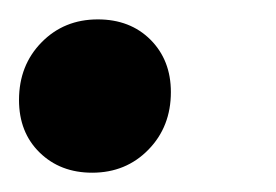

<svg xmlns="http://www.w3.org/2000/svg" viewBox="-34 -174 288 200"><path d="M62 5.9Q28.8 5.9 7.3 -15.1Q-14.2 -36.1 -14.2 -69.8Q-14.2 -106 9.3 -129.9Q32.7 -153.8 67.9 -153.8Q101.6 -153.8 122.8 -132.6Q144 -111.3 144 -78.1Q144 -42 120.6 -18.1Q97.2 5.9 62 5.9Z"/></svg>

Font: Nyght Serif Medium Italic
Style: Regular
Weight: 500
Italic angle: -16°
Designer: Maksym Kobuzan
Version: Version 0.410;Glyphs 3.1.2 (3151)